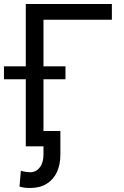

<svg xmlns="http://www.w3.org/2000/svg" viewBox="-50 -727 616 954"><path d="M505.9 -628.9H166V0H78.1V-707H505.9ZM-30.3 -397.5H275.4V-333H-30.3ZM250 -76.2V41Q250 90.8 232.9 127.9Q215.8 165 182.1 186Q148.4 207 100.6 207Q84 207 72.3 205.6Q60.5 204.1 46.9 200.2L53.7 121.1Q54.7 121.1 55.7 121.6Q56.6 122.1 57.6 123Q65.4 125 78.6 127Q91.8 128.9 99.6 128.9Q128.9 128.9 147.5 105Q166 81.1 166 41V-76.2Z"/></svg>

Font: Pretendard JP Variable
Style: Regular
Weight: 400
Designer: Base glyphs from Inter by Rasmus Andersson; Hangul glyphs from Noto Sans CJK(Source Han Sans) by Jang Soo-young and Kang
Foundry: Kil Hyung-jin
Version: Version 1.307;Glyphs 3.2 (3192)